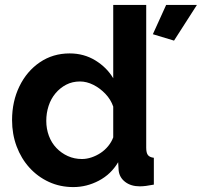

<svg xmlns="http://www.w3.org/2000/svg" viewBox="-20 -750 820 780"><path d="M29 -262Q29 -338 59 -399.5Q89 -461 142 -497Q195 -533 263 -533Q321 -533 367.5 -504.5Q414 -476 440 -432V-730H574V-150Q574 -129 581 -120Q588 -111 605 -109V0Q570 7 548 7Q512 7 488.5 -11Q465 -29 462 -58L460 -91Q431 -42 381.5 -16Q332 10 278 10Q224 10 178.5 -11Q133 -32 99.5 -69Q66 -106 47.5 -155.5Q29 -205 29 -262ZM440 -192V-317Q430 -346 408 -369Q386 -392 359 -405.5Q332 -419 305 -419Q274 -419 249 -406Q224 -393 205.5 -371Q187 -349 177.5 -320Q168 -291 168 -259Q168 -227 178.5 -198.5Q189 -170 209 -149Q229 -128 255.5 -116Q282 -104 313 -104Q332 -104 351.5 -110.5Q371 -117 388.5 -128.5Q406 -140 419.5 -156.5Q433 -173 440 -192ZM687 -585 601 -611 655 -730H780Z"/></svg>

Font: Raleway Thin
Style: Bold
Weight: 700
Version: Version 4.026